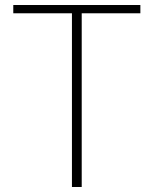

<svg xmlns="http://www.w3.org/2000/svg" viewBox="-20 -746 613 766"><path d="M267 0V-693H33V-726H540V-693H306V0Z"/></svg>

Font: Noto Sans JP
Style: Regular
Weight: 100
Designer: Ryoko NISHIZUKA 西塚涼子 (kana, bopomofo & ideographs); Paul D. Hunt (Latin, Greek & Cyrillic); Sandoll Communications 산돌커뮤니
Foundry: Adobe
Version: Version 2.004;hotconv 1.0.118;makeotfexe 2.5.65603